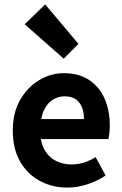

<svg xmlns="http://www.w3.org/2000/svg" viewBox="-20 -839 554 871"><path d="M286 12Q216 12 159.5 -19Q103 -50 70.5 -107.5Q38 -165 38 -247Q38 -327 71 -385Q104 -443 157 -475Q210 -507 269 -507Q338 -507 384.5 -476Q431 -445 454.5 -391.5Q478 -338 478 -270Q478 -252 476 -234.5Q474 -217 472 -208H145L144 -299H361Q361 -346 339.5 -374Q318 -402 272 -402Q245 -402 220 -387Q195 -372 179 -338Q163 -304 163 -247Q163 -190 183.5 -156.5Q204 -123 236 -108Q268 -93 304 -93Q334 -93 360.5 -101.5Q387 -110 414 -126L459 -43Q422 -18 376.5 -3Q331 12 286 12ZM269 -573 92 -729 185 -819 336 -640Z"/></svg>

Font: Assistant ExtraLight
Style: Bold
Weight: 700
Version: Version 3.000